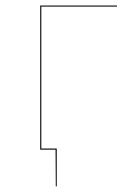

<svg xmlns="http://www.w3.org/2000/svg" viewBox="-20 -537 455 689"><path d="M399.4 -513.4 400.6 -517.2H124.3V0H179.4L180.2 131.7H183.6V-3.9H128.3V-513.4Z"/></svg>

Font: Fira Sans Four
Style: Regular
Weight: 100
Designer: Carrois Corporate & Edenspiekermann AG
Foundry: Carrois Corporate GbR & Edenspiekermann AG
Version: Version 4.203;PS 004.203;hotconv 1.0.88;makeotf.lib2.5.64775